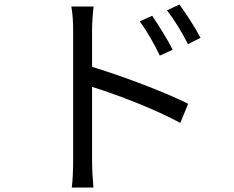

<svg xmlns="http://www.w3.org/2000/svg" viewBox="-20 -790 1040 853"><path d="M656 -720 601 -695C634 -650 665 -595 690 -543L747 -569C724 -616 681 -683 656 -720ZM777 -770 722 -744C756 -700 788 -647 815 -594L871 -622C847 -668 803 -735 777 -770ZM305 -75C305 -38 303 11 299 43H395C392 11 389 -43 389 -75V-404C500 -370 673 -303 781 -244L816 -329C710 -382 521 -453 389 -493V-657C389 -687 392 -730 396 -761H297C303 -730 305 -685 305 -657C305 -573 305 -131 305 -75Z"/></svg>

Font: Noto Sans CJK HK
Style: Regular
Weight: 400
Designer: Ryoko NISHIZUKA 西塚涼子 (kana, bopomofo & ideographs); Paul D. Hunt (Latin, Greek & Cyrillic); Sandoll Communications 산돌커뮤니
Foundry: Adobe
Version: Version 2.004;hotconv 1.0.118;makeotfexe 2.5.65603